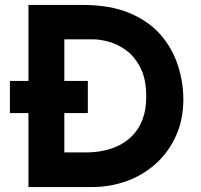

<svg xmlns="http://www.w3.org/2000/svg" viewBox="-20 -756 811 776"><path d="M95 0V-736H315Q426 -736 504 -703Q582 -670 629.5 -615Q677 -560 699 -492Q721 -424 721 -355Q721 -273 691.5 -207.5Q662 -142 611 -95.5Q560 -49 493 -24.5Q426 0 351 0ZM240 -140H326Q400 -140 455 -165.5Q510 -191 540.5 -241Q571 -291 571 -365Q571 -437 547.5 -482.5Q524 -528 489.5 -553Q455 -578 419 -587.5Q383 -597 358 -597H240ZM20 -429H335V-299H20Z"/></svg>

Font: Reem Kufi Fun
Style: Regular
Weight: 400
Designer: Khaled Hosny
Version: Version 1.005